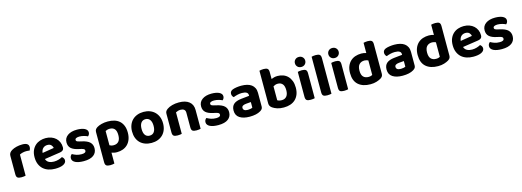

<svg xmlns="http://www.w3.org/2000/svg" viewBox="2 -1785 8301 3056"><g transform="rotate(-15 4152.5 -257.0)"><path d="M209 -1Q199 2 181 4.5Q163 7 141 7Q96 7 76 -7.5Q56 -22 56 -64V-369Q56 -397 70 -417Q84 -437 109 -452Q142 -472 188.5 -483.5Q235 -495 286 -495Q390 -495 390 -425Q390 -408 385 -394Q380 -380 374 -370Q351 -375 318 -375Q289 -375 260 -368Q231 -361 209 -349Z M574 -177Q588 -135 623 -117.5Q658 -100 704 -100Q746 -100 783 -111.5Q820 -123 843 -137Q858 -127 868 -111Q878 -95 878 -76Q878 -53 864 -36Q850 -19 825.5 -7.5Q801 4 767.5 9.5Q734 15 694 15Q635 15 585 -1.5Q535 -18 499 -50.5Q463 -83 442.5 -132Q422 -181 422 -247Q422 -311 442.5 -358Q463 -405 497.5 -436Q532 -467 576.5 -481.5Q621 -496 668 -496Q719 -496 761.5 -480.5Q804 -465 834.5 -437Q865 -409 882 -370Q899 -331 899 -285Q899 -253 882 -237Q865 -221 834 -216ZM669 -383Q626 -383 597.5 -356.5Q569 -330 564 -280L755 -311Q753 -337 732 -360Q711 -383 669 -383Z M1382 -141Q1382 -67 1327 -25.5Q1272 16 1165 16Q1123 16 1088.5 10Q1054 4 1029 -8Q1004 -20 990 -38Q976 -56 976 -80Q976 -102 985 -117.5Q994 -133 1008 -143Q1037 -126 1074 -113Q1111 -100 1160 -100Q1231 -100 1231 -140Q1231 -157 1218.5 -166Q1206 -175 1176 -182L1136 -191Q1054 -208 1014 -243.5Q974 -279 974 -343Q974 -414 1031.5 -455.5Q1089 -497 1186 -497Q1222 -497 1254 -491.5Q1286 -486 1309 -475Q1332 -464 1345.5 -447.5Q1359 -431 1359 -409Q1359 -389 1351 -373.5Q1343 -358 1330 -348Q1322 -353 1306.5 -359Q1291 -365 1273 -370Q1255 -375 1235 -378Q1215 -381 1198 -381Q1163 -381 1143.5 -371.5Q1124 -362 1124 -343Q1124 -329 1135 -321Q1146 -313 1175 -306L1213 -297Q1304 -277 1343 -239Q1382 -201 1382 -141Z M1712 15Q1686 15 1664 10.5Q1642 6 1624 -1V178Q1614 181 1596 184Q1578 187 1556 187Q1511 187 1491 172Q1471 157 1471 115V-380Q1471 -406 1482 -422.5Q1493 -439 1513 -452Q1543 -471 1590 -483.5Q1637 -496 1694 -496Q1752 -496 1800.5 -481.5Q1849 -467 1884 -436Q1919 -405 1938.5 -357Q1958 -309 1958 -243Q1958 -180 1939.5 -131.5Q1921 -83 1888 -50.5Q1855 -18 1810 -1.5Q1765 15 1712 15ZM1689 -106Q1743 -106 1772.5 -140Q1802 -174 1802 -243Q1802 -314 1773.5 -345Q1745 -376 1694 -376Q1671 -376 1654 -370.5Q1637 -365 1623 -358V-123Q1637 -115 1653 -110.5Q1669 -106 1689 -106Z M2538 -241Q2538 -182 2520 -134.5Q2502 -87 2468.5 -54Q2435 -21 2388 -3Q2341 15 2283 15Q2225 15 2177.5 -2.5Q2130 -20 2096.5 -53Q2063 -86 2045 -133.5Q2027 -181 2027 -241Q2027 -299 2045.5 -346.5Q2064 -394 2097.5 -427Q2131 -460 2178.5 -478Q2226 -496 2283 -496Q2340 -496 2387 -478Q2434 -460 2467.5 -426.5Q2501 -393 2519.5 -346Q2538 -299 2538 -241ZM2283 -376Q2236 -376 2210 -341Q2184 -306 2184 -241Q2184 -174 2209.5 -139.5Q2235 -105 2283 -105Q2331 -105 2356.5 -140Q2382 -175 2382 -241Q2382 -305 2356 -340.5Q2330 -376 2283 -376Z M2940 -307Q2940 -342 2919 -359Q2898 -376 2863 -376Q2839 -376 2819 -370Q2799 -364 2782 -355V-1Q2772 2 2754 4.5Q2736 7 2714 7Q2669 7 2649 -7.5Q2629 -22 2629 -64V-373Q2629 -399 2640 -415Q2651 -431 2671 -445Q2703 -468 2753.5 -482Q2804 -496 2865 -496Q2974 -496 3033.5 -448Q3093 -400 3093 -311V-1Q3082 2 3064 4.5Q3046 7 3024 7Q2979 7 2959.5 -7.5Q2940 -22 2940 -64V-307Z M3600 -141Q3600 -67 3545 -25.5Q3490 16 3383 16Q3341 16 3306.5 10Q3272 4 3247 -8Q3222 -20 3208 -38Q3194 -56 3194 -80Q3194 -102 3203 -117.5Q3212 -133 3226 -143Q3255 -126 3292 -113Q3329 -100 3378 -100Q3449 -100 3449 -140Q3449 -157 3436.5 -166Q3424 -175 3394 -182L3354 -191Q3272 -208 3232 -243.5Q3192 -279 3192 -343Q3192 -414 3249.5 -455.5Q3307 -497 3404 -497Q3440 -497 3472 -491.5Q3504 -486 3527 -475Q3550 -464 3563.5 -447.5Q3577 -431 3577 -409Q3577 -389 3569 -373.5Q3561 -358 3548 -348Q3540 -353 3524.5 -359Q3509 -365 3491 -370Q3473 -375 3453 -378Q3433 -381 3416 -381Q3381 -381 3361.5 -371.5Q3342 -362 3342 -343Q3342 -329 3353 -321Q3364 -313 3393 -306L3431 -297Q3522 -277 3561 -239Q3600 -201 3600 -141Z M3899 -97Q3921 -97 3942.5 -101.5Q3964 -106 3975 -113V-205L3893 -198Q3861 -195 3841.5 -183.5Q3822 -172 3822 -149Q3822 -125 3840 -111Q3858 -97 3899 -97ZM3893 -496Q3945 -496 3987.5 -485.5Q4030 -475 4060 -453Q4090 -431 4106.5 -397Q4123 -363 4123 -317V-91Q4123 -65 4109.5 -49.5Q4096 -34 4077 -23Q4046 -4 4001 6Q3956 16 3899 16Q3796 16 3735 -23.5Q3674 -63 3674 -144Q3674 -213 3715 -249Q3756 -285 3841 -294L3974 -308V-319Q3974 -351 3948 -366Q3922 -381 3873 -381Q3835 -381 3798.5 -372Q3762 -363 3733 -351Q3721 -359 3712.5 -375.5Q3704 -392 3704 -411Q3704 -455 3750 -474Q3779 -485 3817.5 -490.5Q3856 -496 3893 -496Z M4492 -496Q4541 -496 4584 -480Q4627 -464 4658.5 -432Q4690 -400 4708 -352.5Q4726 -305 4726 -242Q4726 -179 4707 -131Q4688 -83 4653.5 -50.5Q4619 -18 4570.5 -1.5Q4522 15 4462 15Q4399 15 4354 0Q4309 -15 4279 -36Q4236 -65 4236 -112V-651Q4247 -654 4265 -657Q4283 -660 4305 -660Q4350 -660 4369.5 -645Q4389 -630 4389 -588V-474Q4409 -483 4435 -489.5Q4461 -496 4492 -496ZM4464 -376Q4441 -376 4422.5 -369.5Q4404 -363 4388 -353V-124Q4400 -116 4418 -111Q4436 -106 4460 -106Q4510 -106 4539.5 -140Q4569 -174 4569 -242Q4569 -312 4540.5 -344Q4512 -376 4464 -376Z M4973 -1Q4963 2 4945 4.5Q4927 7 4905 7Q4860 7 4840.5 -7.5Q4821 -22 4821 -64V-475Q4831 -478 4849 -481Q4867 -484 4889 -484Q4934 -484 4953.5 -469Q4973 -454 4973 -412ZM4812 -619Q4812 -653 4835.5 -677Q4859 -701 4897 -701Q4935 -701 4958.5 -677Q4982 -653 4982 -619Q4982 -584 4958.5 -560Q4935 -536 4897 -536Q4859 -536 4835.5 -560Q4812 -584 4812 -619Z M5180 7Q5135 7 5115.5 -7.5Q5096 -22 5096 -64V-651Q5106 -654 5124.5 -657Q5143 -660 5165 -660Q5209 -660 5229 -645Q5249 -630 5249 -588V-1Q5238 2 5220 4.5Q5202 7 5180 7Z M5524 -1Q5514 2 5496 4.5Q5478 7 5456 7Q5411 7 5391.5 -7.5Q5372 -22 5372 -64V-475Q5382 -478 5400 -481Q5418 -484 5440 -484Q5485 -484 5504.5 -469Q5524 -454 5524 -412ZM5363 -619Q5363 -653 5386.5 -677Q5410 -701 5448 -701Q5486 -701 5509.5 -677Q5533 -653 5533 -619Q5533 -584 5509.5 -560Q5486 -536 5448 -536Q5410 -536 5386.5 -560Q5363 -584 5363 -619Z M5871 -496Q5894 -496 5914.5 -492.5Q5935 -489 5952 -483V-651Q5963 -654 5981 -657Q5999 -660 6021 -660Q6066 -660 6085.5 -645Q6105 -630 6105 -588V-101Q6105 -77 6095 -60.5Q6085 -44 6063 -30Q6035 -13 5991 1Q5947 15 5890 15Q5764 15 5691.5 -48.5Q5619 -112 5619 -239Q5619 -305 5638.5 -353Q5658 -401 5692 -433Q5726 -465 5772 -480.5Q5818 -496 5871 -496ZM5953 -361Q5940 -367 5924.5 -371.5Q5909 -376 5892 -376Q5838 -376 5806 -343Q5774 -310 5774 -238Q5774 -169 5804.5 -137.5Q5835 -106 5889 -106Q5910 -106 5926.5 -110.5Q5943 -115 5953 -121Z M6420 -97Q6442 -97 6463.5 -101.5Q6485 -106 6496 -113V-205L6414 -198Q6382 -195 6362.5 -183.5Q6343 -172 6343 -149Q6343 -125 6361 -111Q6379 -97 6420 -97ZM6414 -496Q6466 -496 6508.5 -485.5Q6551 -475 6581 -453Q6611 -431 6627.5 -397Q6644 -363 6644 -317V-91Q6644 -65 6630.5 -49.5Q6617 -34 6598 -23Q6567 -4 6522 6Q6477 16 6420 16Q6317 16 6256 -23.5Q6195 -63 6195 -144Q6195 -213 6236 -249Q6277 -285 6362 -294L6495 -308V-319Q6495 -351 6469 -366Q6443 -381 6394 -381Q6356 -381 6319.5 -372Q6283 -363 6254 -351Q6242 -359 6233.5 -375.5Q6225 -392 6225 -411Q6225 -455 6271 -474Q6300 -485 6338.5 -490.5Q6377 -496 6414 -496Z M6985 -496Q7008 -496 7028.5 -492.5Q7049 -489 7066 -483V-651Q7077 -654 7095 -657Q7113 -660 7135 -660Q7180 -660 7199.5 -645Q7219 -630 7219 -588V-101Q7219 -77 7209 -60.5Q7199 -44 7177 -30Q7149 -13 7105 1Q7061 15 7004 15Q6878 15 6805.5 -48.5Q6733 -112 6733 -239Q6733 -305 6752.5 -353Q6772 -401 6806 -433Q6840 -465 6886 -480.5Q6932 -496 6985 -496ZM7067 -361Q7054 -367 7038.5 -371.5Q7023 -376 7006 -376Q6952 -376 6920 -343Q6888 -310 6888 -238Q6888 -169 6918.5 -137.5Q6949 -106 7003 -106Q7024 -106 7040.5 -110.5Q7057 -115 7067 -121Z M7464 -177Q7478 -135 7513 -117.5Q7548 -100 7594 -100Q7636 -100 7673 -111.5Q7710 -123 7733 -137Q7748 -127 7758 -111Q7768 -95 7768 -76Q7768 -53 7754 -36Q7740 -19 7715.5 -7.5Q7691 4 7657.5 9.5Q7624 15 7584 15Q7525 15 7475 -1.5Q7425 -18 7389 -50.5Q7353 -83 7332.5 -132Q7312 -181 7312 -247Q7312 -311 7332.5 -358Q7353 -405 7387.5 -436Q7422 -467 7466.5 -481.5Q7511 -496 7558 -496Q7609 -496 7651.5 -480.5Q7694 -465 7724.5 -437Q7755 -409 7772 -370Q7789 -331 7789 -285Q7789 -253 7772 -237Q7755 -221 7724 -216ZM7559 -383Q7516 -383 7487.5 -356.5Q7459 -330 7454 -280L7645 -311Q7643 -337 7622 -360Q7601 -383 7559 -383Z M8272 -141Q8272 -67 8217 -25.5Q8162 16 8055 16Q8013 16 7978.5 10Q7944 4 7919 -8Q7894 -20 7880 -38Q7866 -56 7866 -80Q7866 -102 7875 -117.5Q7884 -133 7898 -143Q7927 -126 7964 -113Q8001 -100 8050 -100Q8121 -100 8121 -140Q8121 -157 8108.5 -166Q8096 -175 8066 -182L8026 -191Q7944 -208 7904 -243.5Q7864 -279 7864 -343Q7864 -414 7921.5 -455.5Q7979 -497 8076 -497Q8112 -497 8144 -491.5Q8176 -486 8199 -475Q8222 -464 8235.5 -447.5Q8249 -431 8249 -409Q8249 -389 8241 -373.5Q8233 -358 8220 -348Q8212 -353 8196.5 -359Q8181 -365 8163 -370Q8145 -375 8125 -378Q8105 -381 8088 -381Q8053 -381 8033.5 -371.5Q8014 -362 8014 -343Q8014 -329 8025 -321Q8036 -313 8065 -306L8103 -297Q8194 -277 8233 -239Q8272 -201 8272 -141Z"/></g></svg>

Font: Baloo 2
Style: Bold
Weight: 700
Designer: Sarang Kulkarni and Ek Type
Foundry: Ek Type
Version: Version 1.640;hotconv 1.0.111;makeotfexe 2.5.65597; ttfautoh